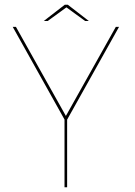

<svg xmlns="http://www.w3.org/2000/svg" viewBox="-20 -788 570 808"><path d="M251.5 0H262.5V-284.5L481 -675H467.5L257.5 -300.5H257L47 -675H33.5L251.5 -285ZM164 -699.5H180.5L259.5 -757L338.5 -699.5H354L265.5 -768H252.5Z"/></svg>

Font: Anybody Thin
Style: Regular
Weight: 100
Designer: Tyler Finck
Foundry: Etcetera Type Company
Version: Version 1.114;gftools[0.9.25]